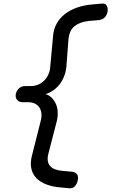

<svg xmlns="http://www.w3.org/2000/svg" viewBox="-20 -885 640 1071"><path d="M366 165 312 160Q269 156 235.5 142.5Q202 129 181.5 107Q161 85 154.5 54Q148 23 158 -16L207 -210Q213 -233 211 -252Q209 -271 200 -285Q191 -299 175 -307Q159 -315 136 -315H106Q86 -315 75.5 -327.5Q65 -340 68 -360Q72 -380 86.5 -392.5Q101 -405 121 -405H151Q174 -405 193 -413Q212 -421 226 -435Q240 -449 249 -468Q258 -487 260 -510L276 -684Q279 -723 296.5 -754Q314 -785 342.5 -807Q371 -829 409 -842.5Q447 -856 492 -860L548 -865Q568 -867 575.5 -853.5Q583 -840 580 -820Q576 -800 564 -787.5Q552 -775 531 -773L475 -768Q427 -763 397 -740Q367 -717 362 -666L350 -510Q347 -481 335 -453Q323 -425 303 -403.5Q283 -382 257 -369Q246 -363 234 -360Q244 -357 253 -352Q274 -338 286.5 -316Q299 -294 301.5 -266.5Q304 -239 297 -210L251 -32Q244 -7 246.5 11Q249 29 259.5 41Q270 53 287.5 59.5Q305 66 328 68L382 73Q402 75 410 87.5Q418 100 414 120Q410 140 398 153.5Q386 167 366 165Z"/></svg>

Font: Maple Mono NL
Style: Italic
Weight: 400
Italic angle: -10°
Monospace: yes
Designer: subframe7536
Version: Version 7.000